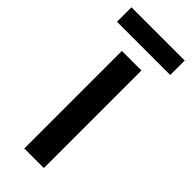

<svg xmlns="http://www.w3.org/2000/svg" viewBox="-246 -718 750 750"><g transform="rotate(45 129.0 -343.0)"><path d="M276 -686H-18V-606H276ZM184 0V-539H76V0Z"/></g></svg>

Font: Noto Sans Thai Medium
Style: Regular
Weight: 500
Designer: Monotype Design Team
Foundry: Monotype Imaging Inc.
Version: Version 1.901